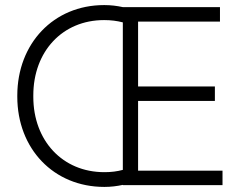

<svg xmlns="http://www.w3.org/2000/svg" viewBox="-20 -728 954 755"><path d="M463 0H855V-57H523V-331H825V-388H523V-643H845V-700H463C440 -705 416 -708 391 -708H389C191 -708 48 -557 48 -352V-348C48 -143 191 7 390 7H391C416 7 440 4 463 -1ZM463 -60C441 -54 417 -51 392 -51H390C226 -51 111 -175 111 -347V-353C111 -526 226 -649 389 -649H390C416 -649 440 -646 463 -640Z"/></svg>

Font: Fixel Display Light
Style: Regular
Weight: 300
Designer: AlfaBravo + MacPaw
Foundry: Kyrylo Tkachov, Marchela Mozhyna, Serhii Makarenko, Maria Weinstein, Zakhar Kryvoshyya
Version: Version 1.211